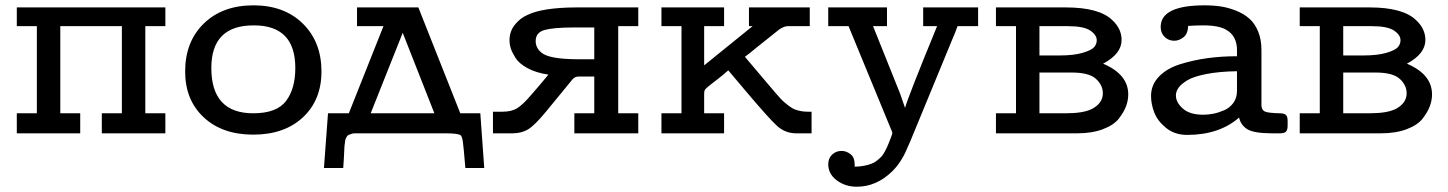

<svg xmlns="http://www.w3.org/2000/svg" viewBox="-20 -500 5430 720"><path d="M43 0V-75.2H118.2V-401.9H43V-472.2H600.1V-401.9H524.9V-75.2H600.1V0H361.8V-75.2H437V-401.9H206.1V-75.2H280.8V0Z M674.3 -231.9Q674.3 -343.8 744.4 -411.9Q814.5 -480 930.7 -480Q1045.9 -480 1115.7 -411.4Q1185.5 -342.8 1185.5 -231.9Q1185.5 -125 1116 -60.1Q1046.4 4.9 929.7 4.9Q813.5 4.9 743.9 -60.1Q674.3 -125 674.3 -231.9ZM772.5 -245.1Q772.5 -75.2 929.7 -75.2Q1017.6 -75.2 1052.5 -121.1Q1087.4 -167 1087.4 -245.1Q1087.4 -405.3 931.6 -404.8Q772.5 -405.3 772.5 -245.1Z M1194.8 129.9 1210 -75.2H1288.1L1418 -401.9H1318.8V-472.2H1548.8L1706.1 -75.2H1781.2L1795.9 129.9H1725.1Q1718.3 47.9 1715.6 30.5Q1712.9 13.2 1708 7.8Q1699.2 0 1651.9 0H1329.1Q1316.9 0 1310.1 0Q1303.2 0 1296.6 2.4Q1290 4.9 1286.6 6.3Q1283.2 7.8 1279.5 13.9Q1275.9 20 1274.9 24.9Q1273.9 29.8 1272.5 42Q1271 54.2 1271 63.7Q1271 73.2 1269.5 93.5Q1268.1 113.8 1267.1 129.9ZM1370.1 -75.2H1608.9L1490.2 -377Z M1828.6 0V-81.1Q1828.6 -81.1 1864.7 -81.1Q1897.9 -81.1 1919.2 -94Q1940.4 -106.9 1973.6 -146Q1980.5 -153.8 2002.9 -179.9Q2025.4 -206.1 2036.6 -220.2Q1989.7 -227.1 1957.8 -244.6Q1925.8 -262.2 1912.6 -283.7Q1899.4 -305.2 1895 -319.6Q1890.6 -334 1890.6 -348.1Q1890.6 -382.3 1910.6 -407.2Q1930.7 -432.1 1957.5 -443.8Q2014.6 -471.7 2141.6 -472.2H2373.5V-401.9H2298.3V-75.2H2373.5V0H2133.8V-75.2H2208.5V-212.9H2147.5Q2135.3 -211.9 2127.4 -203.1Q2124.5 -200.2 2027.3 -81.1Q1986.3 -31.2 1961.4 -15.6Q1936.5 0 1901.4 0ZM1988.8 -346.2Q1988.8 -320.3 2009.8 -303.2Q2037.6 -278.3 2145.5 -277.8H2208.5V-397H2133.8Q2056.6 -397 2022.7 -387.7Q1988.8 -378.4 1988.8 -346.2Z M2460.4 0V-75.2H2535.6V-401.9H2460.4V-472.2H2695.3V-401.9H2620.6V-254.9L2802.2 -401.9H2788.6V-472.2H3016.6V-401.9H2934.6Q2919.4 -401.9 2900.4 -388.2Q2893.6 -383.3 2813.5 -318.8Q2787.6 -296.9 2773.4 -287.1Q2793.5 -263.2 2820.6 -231.2Q2847.7 -199.2 2860.1 -184.6Q2872.6 -169.9 2890.1 -149.4Q2907.7 -128.9 2916.5 -120.8Q2925.3 -112.8 2938.5 -102.8Q2951.7 -92.8 2961.2 -89.4Q2970.7 -85.9 2982.7 -83.5Q2994.6 -81.1 3008.3 -81.1H3023.4V0H2966.3Q2925.3 0 2894.8 -27.1Q2864.3 -54.2 2768.6 -168Q2732.4 -210.9 2711.4 -235.8H2710.4Q2690.4 -217.8 2671.4 -203.4Q2652.3 -189 2645 -182.9Q2637.7 -176.8 2630.6 -170.9Q2623.5 -165 2622.1 -160.4Q2620.6 -155.8 2620.6 -147.9V-75.2H2695.3V0Z M3085.9 116.2Q3085.9 93.3 3100.6 79.6Q3115.2 65.9 3136.2 65.9Q3153.3 65.9 3169.2 77.9Q3185.1 89.8 3185.1 118.2V125Q3204.1 125 3220.5 121.6Q3236.8 118.2 3248 114Q3259.3 109.9 3269.8 101.3Q3280.3 92.8 3285.6 86.9Q3291 81.1 3297.6 69.1Q3304.2 57.1 3306.6 51.5Q3309.1 45.9 3314.5 32.5Q3319.8 19 3320.8 16.1Q3325.7 3.9 3326.2 0Q3326.2 -5.9 3319.8 -19L3162.1 -401.9H3085.9V-472.2H3306.2V-401.9H3253.9L3355 -149.9L3374 -95.2Q3383.8 -133.3 3494.1 -401.9H3441.9V-472.2H3647.9V-401.9H3570.8Q3562 -377 3552.2 -355L3394 28.8Q3380.9 58.6 3374.5 72.8Q3368.2 86.9 3355.7 106Q3343.3 125 3326.2 142.1Q3267.1 200.2 3192.9 200.2Q3149.9 200.2 3117.9 176.3Q3085.9 152.3 3085.9 116.2Z M3714.8 0V-75.2H3790V-401.9H3714.8V-472.2H3976.1Q4103 -472.2 4151.9 -423.8Q4186 -391.6 4186 -350.1Q4186 -298.3 4116.7 -261.2Q4210.9 -221.2 4210.9 -146Q4210.9 -124 4202.9 -102.1Q4194.8 -80.1 4175.8 -55.4Q4156.7 -30.8 4115.7 -15.4Q4074.7 0 4018.1 0ZM3877.9 -75.2H3977.1Q4043 -75.2 4075.7 -91.8Q4115.7 -113.8 4115.7 -149.9Q4115.7 -180.7 4089.8 -204.3Q4064 -228 3999 -228H3877.9ZM3877.9 -292H3952.6Q4006.8 -292 4040.3 -302Q4073.7 -312 4083.3 -323.5Q4092.8 -335 4092.8 -349.1Q4092.8 -369.1 4068.4 -385.5Q4043.9 -401.9 3984.9 -401.9H3877.9Z M4296.4 -140.1Q4296.4 -182.1 4326.4 -213.1Q4356.4 -244.1 4406.5 -259.5Q4456.5 -274.9 4508.5 -282Q4560.5 -289.1 4618.7 -289.1V-312Q4618.7 -365.2 4578.6 -388.2Q4549.8 -405.3 4489.3 -404.8Q4463.4 -404.8 4435.5 -402.8Q4434.6 -373 4418 -360.1Q4401.4 -347.2 4383.3 -347.2Q4362.3 -347.2 4347.4 -361.6Q4332.5 -376 4332.5 -398.9Q4332.5 -480 4497.6 -480Q4530.8 -480 4559.1 -475.6Q4587.4 -471.2 4616 -459.7Q4644.5 -448.2 4665 -430.2Q4685.5 -412.1 4698 -382.1Q4710.4 -352.1 4710.4 -313V-104Q4711.4 -86.9 4723.9 -81.5Q4736.3 -76.2 4779.3 -75.2Q4794.4 -75.2 4801.5 -69.6Q4808.6 -64 4808.6 -46.9V-29.8Q4808.6 -11.7 4802 -5.9Q4795.4 0 4779.3 0H4751.5Q4683.6 0 4658.4 -14.9Q4633.3 -29.8 4626.5 -59.1Q4552.2 5.9 4431.6 5.9Q4384.8 5.9 4352.5 -20.5Q4320.3 -46.9 4308.3 -78.6Q4296.4 -110.4 4296.4 -140.1ZM4389.6 -142.1Q4389.6 -116.2 4415.5 -93Q4441.4 -69.8 4491.7 -69.8Q4510.7 -69.8 4529.5 -73.5Q4548.3 -77.1 4569.8 -86.2Q4591.3 -95.2 4605 -114Q4618.7 -132.8 4618.7 -159.2V-232.9Q4551.8 -231.9 4503.7 -222.4Q4455.6 -212.9 4432.6 -199Q4409.7 -185.1 4399.7 -171.1Q4389.6 -157.2 4389.6 -142.1Z M4854 0V-75.2H4929.2V-401.9H4854V-472.2H5115.2Q5242.2 -472.2 5291 -423.8Q5325.2 -391.6 5325.2 -350.1Q5325.2 -298.3 5255.9 -261.2Q5350.1 -221.2 5350.1 -146Q5350.1 -124 5342 -102.1Q5334 -80.1 5314.9 -55.4Q5295.9 -30.8 5254.9 -15.4Q5213.9 0 5157.2 0ZM5017.1 -75.2H5116.2Q5182.1 -75.2 5214.8 -91.8Q5254.9 -113.8 5254.9 -149.9Q5254.9 -180.7 5229 -204.3Q5203.1 -228 5138.2 -228H5017.1ZM5017.1 -292H5091.8Q5146 -292 5179.4 -302Q5212.9 -312 5222.4 -323.5Q5231.9 -335 5231.9 -349.1Q5231.9 -369.1 5207.5 -385.5Q5183.1 -401.9 5124 -401.9H5017.1Z"/></svg>

Font: CMU Concrete
Style: Bold
Weight: 700
Version: Version 0.7.0